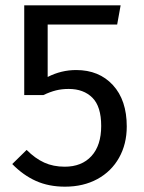

<svg xmlns="http://www.w3.org/2000/svg" viewBox="-20 -689 541 721"><path d="M420 -597H159V-400Q210 -426 266 -426Q352 -426 404 -369.5Q456 -313 456 -214Q456 -148 427 -96.5Q398 -45 345.5 -16.5Q293 12 224 12Q163 12 115 -9.5Q67 -31 26 -73L80 -126Q112 -94 146 -78.5Q180 -63 223 -63Q287 -63 323.5 -103Q360 -143 360 -216Q360 -289 327 -322Q294 -355 238 -355Q212 -355 190 -349.5Q168 -344 143 -332H71V-669H433Z"/></svg>

Font: Fira GO
Style: Regular
Weight: 400
Designer: Carrois Corporate
Foundry: Carrois Corporate GbR
Version: Version 0.300